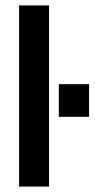

<svg xmlns="http://www.w3.org/2000/svg" viewBox="-20 -685 347 705"><path d="M50 -665H160V0H50ZM196 -376H307V-256H196Z"/></svg>

Font: Pragati Narrow
Style: Bold
Weight: 700
Designer: Hector Gatti, Marcela Romero, Pablo Cosgaya and Nicolas Silva
Foundry: Omnibus-Type
Version: Version 1.010; ttfautohint (v1.3)